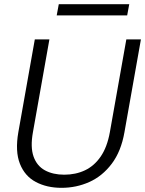

<svg xmlns="http://www.w3.org/2000/svg" viewBox="-20 -889 696 921"><path d="M275 12Q205 12 152 -16Q99 -44 75.5 -103.5Q52 -163 68 -255L147 -700H217L138 -255Q125 -183 141 -138Q157 -93 195.5 -72Q234 -51 288 -51Q343 -51 387.5 -72Q432 -93 463 -138Q494 -183 507 -255L586 -700H656L577 -255Q561 -163 516 -103.5Q471 -44 408.5 -16Q346 12 275 12ZM252 -815 262 -869H600L590 -815Z"/></svg>

Font: DM Sans 9pt Light
Style: Italic
Weight: 300
Italic angle: -10°
Version: Version 4.004;gftools[0.9.30]